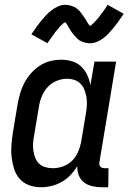

<svg xmlns="http://www.w3.org/2000/svg" viewBox="-20 -779 540 807"><path d="M152 8Q126 8 102.5 -0.5Q79 -9 63 -27Q47 -45 39.5 -68.5Q32 -92 29 -117.5Q26 -143 28 -169Q30 -195 34 -221L54 -341Q58 -363 64.5 -386Q71 -409 82 -430Q93 -451 109.5 -470Q126 -489 146.5 -502.5Q167 -516 190.5 -522Q214 -528 237 -528Q260 -528 282.5 -521.5Q305 -515 321 -499.5Q337 -484 346.5 -464Q356 -444 360 -421L377 -520H468L398 -98Q397 -93 397.5 -88Q398 -83 401.5 -79Q405 -75 410 -73.5Q415 -72 420 -72H436L435 8H406Q386 8 367 3.5Q348 -1 333 -12.5Q318 -24 311 -42.5Q304 -61 305 -81Q293 -61 276.5 -43.5Q260 -26 239.5 -14.5Q219 -3 196.5 2.5Q174 8 152 8ZM201 -72Q223 -72 244.5 -79.5Q266 -87 282.5 -103Q299 -119 308 -140Q317 -161 321 -182L341 -302Q344 -319 345 -336Q346 -353 343.5 -369Q341 -385 335.5 -400Q330 -415 319 -426.5Q308 -438 293 -443Q278 -448 261 -448Q239 -448 216.5 -438.5Q194 -429 178.5 -411Q163 -393 154.5 -371Q146 -349 143 -327L123 -207Q120 -192 119 -176Q118 -160 120.5 -144.5Q123 -129 128.5 -115Q134 -101 144.5 -91Q155 -81 170 -76.5Q185 -72 201 -72ZM180 -597 112 -635Q124 -653 134.5 -667.5Q145 -682 155 -694Q165 -706 174.5 -716Q184 -726 197 -736Q210 -746 225 -752.5Q240 -759 255 -759Q260 -759 265 -758Q270 -757 274.5 -756Q279 -755 283 -753.5Q287 -752 291.5 -750Q296 -748 299.5 -745.5Q303 -743 306.5 -740Q310 -737 313 -734Q316 -731 319 -727Q322 -723 324.5 -719.5Q327 -716 329.5 -712.5Q332 -709 334.5 -705.5Q337 -702 339 -698.5Q341 -695 344 -690Q347 -685 349.5 -681.5Q352 -678 353.5 -675.5Q355 -673 359 -670Q362 -672 364.5 -674Q367 -676 370.5 -679.5Q374 -683 376 -685Q378 -687 380 -689Q382 -691 384 -693.5Q386 -696 388.5 -698.5Q391 -701 393.5 -704Q396 -707 398.5 -710.5Q401 -714 403.5 -717.5Q406 -721 408.5 -724.5Q411 -728 414.5 -732Q418 -736 420.5 -740.5Q423 -745 426.5 -749.5Q430 -754 432 -759L500 -721Q488 -703 477.5 -688.5Q467 -674 457 -662Q447 -650 437.5 -639.5Q428 -629 415 -619Q402 -609 387 -603Q372 -597 357 -597Q351 -597 345.5 -598Q340 -599 335 -600.5Q330 -602 325 -604Q320 -606 315.5 -608.5Q311 -611 307.5 -614.5Q304 -618 300.5 -621Q297 -624 293.5 -628.5Q290 -633 286.5 -637Q283 -641 280.5 -645Q278 -649 275.5 -653Q273 -657 270 -662Q267 -667 264 -672Q261 -677 259 -680Q257 -683 253 -686Q250 -684 247.5 -682Q245 -680 241.5 -676.5Q238 -673 235.5 -671Q233 -669 231.5 -667Q230 -665 228 -662.5Q226 -660 223.5 -657Q221 -654 218.5 -651.5Q216 -649 213.5 -645.5Q211 -642 208.5 -638.5Q206 -635 203.5 -631.5Q201 -628 197.5 -623.5Q194 -619 191.5 -615Q189 -611 185.5 -606.5Q182 -602 180 -597Z"/></svg>

Font: Iosevka Curly Medium
Style: Italic
Weight: 500
Italic angle: -9°
Monospace: yes
Designer: Belleve Invis
Foundry: Belleve Invis
Version: Version 22.1.2; ttfautohint (v1.8.4)